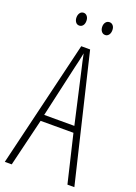

<svg xmlns="http://www.w3.org/2000/svg" viewBox="-165 -951 722 1017"><g transform="rotate(20 196.0 -442.5)"><path d="M353 0 289 -269H104L39 0H0L171 -714H221L392 0ZM215 -596Q209 -622 204.5 -641.5Q200 -661 196 -683Q192 -661 187.5 -641.5Q183 -622 177 -597L111 -305H281ZM95 -849Q95 -864 102.5 -874.5Q110 -885 123 -885Q135 -885 143 -875Q151 -865 151 -849Q151 -832 143 -822.5Q135 -813 123 -813Q110 -813 102.5 -823.5Q95 -834 95 -849ZM240 -850Q240 -865 248 -875Q256 -885 269 -885Q281 -885 289 -875.5Q297 -866 297 -850Q297 -833 289 -823Q281 -813 269 -813Q256 -813 248 -823.5Q240 -834 240 -850Z"/></g></svg>

Font: Noto Sans Lao ExtraCondensed ExtraLight
Style: Regular
Weight: 200
Width: 2
Designer: Monotype Design Team
Foundry: Monotype Imaging Inc.
Version: Version 2.003; ttfautohint (v1.8.4.7-5d5b)